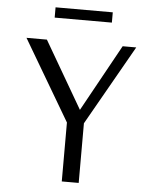

<svg xmlns="http://www.w3.org/2000/svg" viewBox="-59 -933 785 982"><g transform="rotate(5 333.5 -442.0)"><path d="M295.3 0V-302.6L51.5 -716H156.3L376.5 -337.3L315.7 -299.9L545.3 -716H615L382.2 -306.2V0ZM186.1 -831.6V-884.4H479.8V-831.6Z"/></g></svg>

Font: Russolo 10pt ExtraLight
Style: Regular
Weight: 200
Designer: Micah Stupak-Hahn
Version: Version 1.000